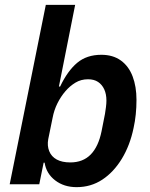

<svg xmlns="http://www.w3.org/2000/svg" viewBox="-20 -760 620 792"><path d="M20 0 169 -740H290L223 -403H228Q259 -468 298.5 -501Q338 -534 398 -534Q446 -534 478.5 -510.5Q511 -487 527 -445Q543 -403 543 -348Q543 -317 540 -288Q537 -259 531 -232Q516 -160 482.5 -105Q449 -50 402 -19Q355 12 296 12Q244 12 207.5 -16Q171 -44 164 -89H160L142 0ZM270 -90Q322 -90 354 -122.5Q386 -155 399 -219L413 -290Q415 -302 417 -317.5Q419 -333 419 -345Q419 -372 410 -391.5Q401 -411 384.5 -422Q368 -433 343 -433Q314 -433 291 -419Q268 -405 250 -384Q231 -362 217 -334Q203 -306 197 -274L179 -186Q174 -159 183 -136.5Q192 -114 214 -102Q236 -90 270 -90Z"/></svg>

Font: IBM Plex Sans SemiBold
Style: Italic
Weight: 600
Italic angle: -11.31°
Designer: Mike Abbink, Paul van der Laan, Pieter van Rosmalen
Foundry: Bold Monday
Version: Version 3.201